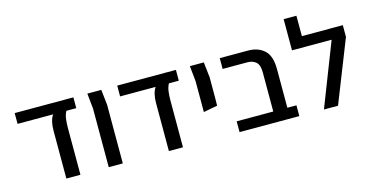

<svg xmlns="http://www.w3.org/2000/svg" viewBox="-73 -1063 2725 1409"><g transform="rotate(-15 1289.0 -358.5)"><path d="M287 0V-363Q287 -439 315 -480H45V-562H491V-480H416Q402 -455 398 -422.5Q394 -390 394 -363V0Z M609 0V-445L597 -562H703L716 -445V0Z M1066 0V-363Q1066 -439 1094 -480H824V-562H1270V-480H1195Q1181 -455 1177 -422.5Q1173 -390 1173 -363V0Z M1388 -210V-445L1376 -562H1482L1495 -445V-293L1494 -230Z M1603 0V-82H1881V-380Q1881 -435 1856.5 -457.5Q1832 -480 1791 -480H1603V-562H1818Q1893 -562 1940.5 -519.5Q1988 -477 1988 -375V-82H2057V0Z M2244 0 2431 -480H2130V-717H2227V-562H2538V-473L2351 0Z"/></g></svg>

Font: Assistant SemiBold
Style: Regular
Weight: 600
Designer: Hebrew By Ben Nathan, Latin by Paul Hunt
Version: Version 3.000